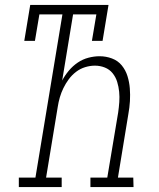

<svg xmlns="http://www.w3.org/2000/svg" viewBox="-20 -755 640 775"><path d="M56 0V-38H123L232 -697H139L121 -590H78L102 -735H418L394 -590H351L369 -697H275L231 -430Q242 -451 258 -470Q274 -489 294 -502.5Q314 -516 337 -522Q360 -528 382 -528Q408 -528 432 -519Q456 -510 471.5 -491Q487 -472 494.5 -448Q502 -424 504 -398.5Q506 -373 504.5 -347Q503 -321 498 -294L456 -38H518L519 0H345V-38H413L457 -301Q460 -322 461.5 -343Q463 -364 461 -384.5Q459 -405 453 -424.5Q447 -444 434.5 -459.5Q422 -475 403 -482.5Q384 -490 363 -490Q344 -490 324 -484Q304 -478 287 -465Q270 -452 257.5 -435Q245 -418 236 -399.5Q227 -381 221.5 -362Q216 -343 213 -323L166 -38H229V0Z"/></svg>

Font: Iosevka Etoile Extralight
Style: Italic
Weight: 200
Italic angle: -9°
Designer: Belleve Invis
Foundry: Belleve Invis
Version: Version 22.1.2; ttfautohint (v1.8.4)